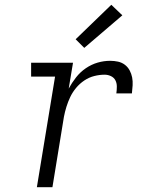

<svg xmlns="http://www.w3.org/2000/svg" viewBox="-20 -782 640 802"><path d="M134 0 210 -462H110V-520H285L267 -412Q280 -436 297.5 -458.5Q315 -481 338.5 -497Q362 -513 388 -520.5Q414 -528 440 -528Q457 -528 473 -524.5Q489 -521 501.5 -511.5Q514 -502 521.5 -488Q529 -474 532 -458.5Q535 -443 534 -426Q533 -409 531 -392H466Q468 -406 468 -420.5Q468 -435 462 -446.5Q456 -458 443.5 -464Q431 -470 417 -470Q396 -470 374 -464.5Q352 -459 332.5 -446Q313 -433 298 -415Q283 -397 273.5 -377Q264 -357 257.5 -336Q251 -315 247 -294L199 0ZM332 -582 296 -618 445 -762 491 -718Z"/></svg>

Font: Iosevka HT Light Extended
Style: Italic
Weight: 300
Width: 7
Italic angle: -9°
Monospace: yes
Designer: Belleve Invis
Foundry: Belleve Invis
Version: Version 32.3.0; ttfautohint (v1.8.4)